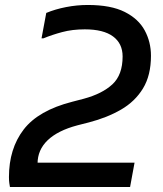

<svg xmlns="http://www.w3.org/2000/svg" viewBox="-20 -752 656 772"><path d="M20 0Q19 -6 17.5 -15.5Q16 -25 16 -40Q16 -154 75 -231Q134 -308 271 -343L317 -355Q391 -375 432 -413Q473 -451 473 -525Q473 -577 434.5 -605.5Q396 -634 321 -634Q271 -634 230 -623Q189 -612 155 -598H147L166 -700Q202 -715 245.5 -723.5Q289 -732 333 -732Q426 -732 481.5 -704Q537 -676 562 -629.5Q587 -583 587 -528Q587 -449 555 -396.5Q523 -344 467 -311.5Q411 -279 338 -260L291 -248Q212 -227 171.5 -188Q131 -149 131 -94Q131 -87 131.5 -80Q132 -73 133 -71L32 0H23ZM32 0 51 -98H521L503 0Z"/></svg>

Font: Kufam Medium
Style: Italic
Weight: 500
Italic angle: -11°
Designer: Artur Schmal
Foundry: Original Type
Version: Version 1.301; ttfautohint (v1.8.3)